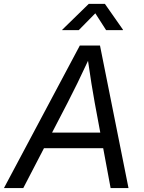

<svg xmlns="http://www.w3.org/2000/svg" viewBox="-47 -960 736 980"><path d="M-26.9 0 360.4 -727.5H463.4L608.9 0H517.6L436.5 -435.5Q429.2 -475.1 419.7 -533.9Q410.2 -592.8 397 -684.6H418.9Q377 -594.7 348.4 -536.1Q319.8 -477.5 297.9 -435.5L71.8 0ZM142.6 -203.6 155.8 -283.2H520L506.8 -203.6ZM355 -806.2H270.5L271 -808.6L406.2 -940.4H488.3L580.6 -808.6L580.1 -806.2H494.6L439.5 -892.1Z"/></svg>

Font: Inter 24pt
Style: Italic
Weight: 400
Italic angle: -9.3988°
Designer: Rasmus Andersson
Foundry: rsms
Version: Version 4.001;git-66647c0bb